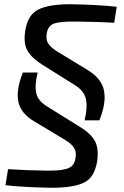

<svg xmlns="http://www.w3.org/2000/svg" viewBox="-20 -723 585 908"><path d="M335 -320 180 -417Q132 -447 111 -481.5Q90 -516 99 -575Q110 -651 159.5 -677Q209 -703 312 -703Q440 -701 532 -691L520 -615Q453 -620 338 -621Q266 -622 236.5 -612Q207 -602 201 -565Q196 -535 208.5 -516.5Q221 -498 248 -481L396 -391Q461 -351 472 -293.5Q483 -236 450 -154H380Q395 -217 386 -255.5Q377 -294 335 -320ZM88 -380H158Q143 -318 151.5 -282Q160 -246 202 -220L358 -123Q405 -95 426.5 -60Q448 -25 440 36Q428 116 377.5 140.5Q327 165 225 165Q97 163 6 153L18 77Q109 83 201 84Q235 84 254.5 82.5Q274 81 294 75.5Q314 70 324 57.5Q334 45 337 25Q342 -5 330 -24Q318 -43 290 -60L145 -147Q79 -185 67 -241Q55 -297 88 -380Z"/></svg>

Font: Exo 2.0 Medium
Style: Italic
Weight: 500
Italic angle: -8°
Designer: Natanael Gama
Version: Version 1.001;PS 001.001;hotconv 1.0.70;makeotf.lib2.5.58329